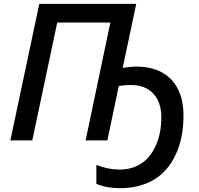

<svg xmlns="http://www.w3.org/2000/svg" viewBox="-20 -734 1043 1004"><path d="M483.9 227.5V128.4Q545.4 152.8 605.5 152.8Q668 152.8 715.3 123.3Q762.7 93.8 790.5 36.1Q823.7 -31.2 823.7 -121.6Q823.7 -173.8 804.7 -211.7Q785.6 -249.5 750 -269.5Q714.4 -289.6 664.6 -289.6Q632.3 -289.6 601.1 -284.2L541.5 0H427.7L557.1 -616.2H279.3L148.9 0H34.2L185.5 -713.9H692.4L621.6 -378.9Q664.1 -385.7 691.9 -385.7Q770.5 -385.7 825.9 -355.7Q881.3 -325.7 910.4 -268.3Q939.5 -210.9 939.5 -129.4Q939.5 -12.7 898.4 75.2Q857.4 163.1 783.2 206.5Q709 250 608.4 250Q537.6 250 483.9 227.5Z"/></svg>

Font: Viking Open Sans Light
Style: Bold Italic
Weight: 600
Italic angle: -12°
Foundry: Ascender Corporation
Version: Version 2.000